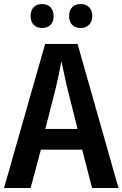

<svg xmlns="http://www.w3.org/2000/svg" viewBox="-20 -933 608 953"><path d="M437 0 388 -190H183L132 0H0L204 -715H365L568 0ZM314 -496Q307 -526 299 -563Q291 -600 285 -629Q280 -601 272 -565Q264 -529 257 -497L205 -293H365ZM132 -853Q132 -882 147.5 -897.5Q163 -913 189 -913Q215 -913 230.5 -897Q246 -881 246 -853Q246 -825 230.5 -809.5Q215 -794 189 -794Q163 -794 147.5 -809.5Q132 -825 132 -853ZM323 -853Q323 -882 338.5 -897.5Q354 -913 380 -913Q406 -913 422 -897.5Q438 -882 438 -853Q438 -826 422 -810Q406 -794 380 -794Q354 -794 338.5 -809.5Q323 -825 323 -853Z"/></svg>

Font: Noto Sans Hebrew Condensed SemiBold
Style: Regular
Weight: 600
Width: 3
Designer: Ben Nathan
Foundry: Google LLC
Version: Version 3.001; ttfautohint (v1.8.4.7-5d5b)